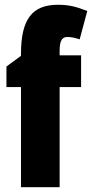

<svg xmlns="http://www.w3.org/2000/svg" viewBox="-20 -785 386 805"><path d="M320 -420V-553H230V-573C230 -613 240 -630 262 -630C279 -630 296 -626 314 -620L346 -739C297 -758 267 -765 223 -765C117 -765 68 -707 68 -560V-551L7 -506V-420H68V0H230V-420Z"/></svg>

Font: Noto Sans Oriya ExtCond Blk
Style: Regular
Weight: 900
Width: 2
Designer: Amélie Bonet and Sol Matas
Foundry: Google LLC
Version: Version 2.006